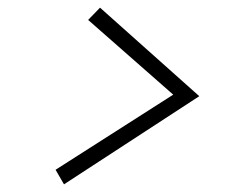

<svg xmlns="http://www.w3.org/2000/svg" viewBox="-20 -599 640 501"><path d="M241 -579 500 -348 147 -118 125 -156 432 -352 210 -547Z"/></svg>

Font: Red Hat Text
Style: Italic
Weight: 300
Italic angle: -12°
Designer: Pentagram, MCKL
Foundry: Pentagram, MCKL
Version: Version 1.023